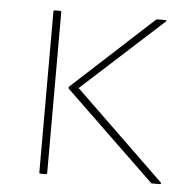

<svg xmlns="http://www.w3.org/2000/svg" viewBox="-42 -520 542 561"><g transform="rotate(5 229.5 -239.5)"><path d="M423 0Q421 0 420 -2L158 -254Q155 -257 158 -261L393 -477Q396 -479 398 -479H421Q423 -479 424 -478Q425 -477 422 -474L186 -259L449 -5Q451 -3 449.5 -1.5Q448 0 446 0ZM97 0Q93 0 93 -4V-475Q93 -479 97 -479H112Q116 -479 116 -475V-4Q116 0 112 0Z"/></g></svg>

Font: Sofia Sans Thin
Style: Regular
Weight: 250
Designer: Botio Nikoltchev, Ani Petrova
Foundry: lettersoup
Version: Version 4.101